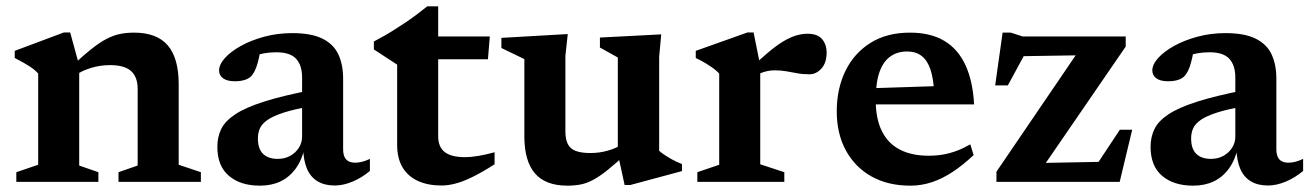

<svg xmlns="http://www.w3.org/2000/svg" viewBox="-20 -574 4133 606"><path d="M230 -367.5V-51.5L290.5 -30.5V0H31.5V-30.5L100.5 -54V-342Q91 -353 73.5 -364.5Q56 -376 26.5 -391V-413.5L181.5 -471.5H201.5ZM354 -30.5 414.5 -51.5V-293.5Q414.5 -318.5 405.2 -335.2Q396 -352 377 -360.2Q358 -368.5 328 -368.5Q296 -368.5 267 -359.5Q238 -350.5 219 -337L203 -361.5Q240 -396.5 267.2 -418.2Q294.5 -440 316.2 -451.2Q338 -462.5 358.8 -466.8Q379.5 -471 403 -471Q475 -471 509.5 -430.8Q544 -390.5 544 -308.5V-54L614 -30.5V0H354Z M965 -290 963.5 -239Q909.5 -229.5 876 -218.8Q842.5 -208 824.8 -195.8Q807 -183.5 800.5 -169.2Q794 -155 794 -137Q794 -104 810.5 -88.2Q827 -72.5 856.5 -72.5Q878.5 -72.5 895.8 -82Q913 -91.5 923.2 -107.5Q933.5 -123.5 933.5 -143V-329.5Q933.5 -367.5 914.8 -388.2Q896 -409 852 -409Q832 -409 813.8 -405.8Q795.5 -402.5 780 -397L804.5 -430.5Q801 -408 797.2 -391.2Q793.5 -374.5 789.2 -362.5Q785 -350.5 779 -341.5Q771 -328.5 756.2 -323Q741.5 -317.5 721.5 -317.5Q697 -317.5 684.2 -326.8Q671.5 -336 671.5 -351.5Q671.5 -370.5 690 -391Q708.5 -411.5 740.5 -429.2Q772.5 -447 814.2 -458.2Q856 -469.5 902.5 -469.5Q962.5 -469.5 997.8 -452Q1033 -434.5 1048 -402.2Q1063 -370 1063 -326V-103.5Q1063 -88.5 1067.2 -79Q1071.5 -69.5 1080.2 -65Q1089 -60.5 1101.5 -60.5Q1111.5 -60.5 1123.2 -63.5Q1135 -66.5 1147.5 -72.5V-34.5Q1122 -13 1092.8 -0.8Q1063.5 11.5 1036.5 11.5Q1004 11.5 982 -2Q960 -15.5 949 -41.2Q938 -67 937 -104.5L941.5 -107.5Q932.5 -68 912.8 -41.2Q893 -14.5 864.8 -1.2Q836.5 12 800.5 12Q739 12 702.5 -19Q666 -50 666 -110.5Q666 -141.5 678.2 -166.8Q690.5 -192 722.5 -213.2Q754.5 -234.5 813.2 -253.2Q872 -272 965 -290Z M1363 -144Q1363 -110 1383.8 -94Q1404.5 -78 1447 -78Q1467 -78 1490.5 -82Q1514 -86 1541 -93.5V-55.5Q1502 -30.5 1472 -15.8Q1442 -1 1418.2 5.2Q1394.5 11.5 1373 11.5Q1331.5 11.5 1300 -2.5Q1268.5 -16.5 1251 -45Q1233.5 -73.5 1233.5 -117V-370L1160 -418V-443Q1175.5 -451 1192.5 -460.8Q1209.5 -470.5 1227.2 -481.8Q1245 -493 1262.8 -505Q1280.5 -517 1297 -529.5Q1313.5 -542 1328.5 -554H1363V-445.5ZM1310.5 -387 1311.5 -459H1526L1520 -387Z M1764.5 -159.5Q1764.5 -134.5 1772.2 -119.2Q1780 -104 1797.5 -97.5Q1815 -91 1844 -91Q1872 -91 1899.2 -98.8Q1926.5 -106.5 1944 -119.5L1960 -92Q1924.5 -59 1898.8 -38.2Q1873 -17.5 1852.5 -6.5Q1832 4.5 1812.8 8.2Q1793.5 12 1771 12Q1701.5 12 1668.2 -27Q1635 -66 1635 -143.5V-387.5L1562.5 -422.5V-454.5L1772 -466.5L1764.5 -397.5ZM1951.5 10 1930 -88.5V-392.5L1873.5 -424V-455.5L2067 -465.5L2060.5 -395V-98Q2065.5 -93.5 2074 -87.5Q2082.5 -81.5 2092.8 -75.5Q2103 -69.5 2113.5 -64.5Q2124 -59.5 2132.5 -56V-34L1969 10Z M2529 -467.5Q2560 -467.5 2574.5 -450.8Q2589 -434 2589 -408Q2589 -375.5 2572.5 -357.5Q2556 -339.5 2535 -339.5Q2513.5 -339.5 2496.2 -342.8Q2479 -346 2462 -349Q2445 -352 2425 -352Q2413 -352 2401.2 -349.5Q2389.5 -347 2378.2 -342Q2367 -337 2355.5 -328.5L2342.5 -352Q2376.5 -385 2403 -407.2Q2429.5 -429.5 2451.2 -442.8Q2473 -456 2492 -461.8Q2511 -467.5 2529 -467.5ZM2379.5 -367.5V-55.5L2455.5 -30.5V0H2181V-30.5L2250 -54V-342Q2242.5 -350 2231.8 -358Q2221 -366 2207 -374.5Q2193 -383 2176 -391V-413.5L2339 -471.5H2358.5Z M2852 -471Q2917 -471 2960.2 -445.2Q3003.5 -419.5 3027 -369Q3050.5 -318.5 3054.5 -244.5H2714.5V-295L2976.5 -303.5L2928.5 -279.5Q2926.5 -325.5 2916.8 -354.5Q2907 -383.5 2888.8 -397.5Q2870.5 -411.5 2843 -411.5Q2813 -411.5 2790.8 -396.2Q2768.5 -381 2756.2 -347.5Q2744 -314 2744 -258Q2744 -199 2763.5 -160Q2783 -121 2820.2 -101.8Q2857.5 -82.5 2911 -82.5Q2935.5 -82.5 2957.8 -86.5Q2980 -90.5 3001 -98.5Q3022 -106.5 3042.5 -118.5L3053 -84.5Q3020.5 -54 2988 -32.2Q2955.5 -10.5 2922 0.8Q2888.5 12 2853.5 12Q2782.5 12 2730.5 -17.2Q2678.5 -46.5 2649.8 -99.2Q2621 -152 2621 -222.5Q2621 -293.5 2648.2 -349.8Q2675.5 -406 2727.2 -438.5Q2779 -471 2852 -471Z M3125 0V-32L3399 -434.5L3453.5 -400.5L3163 -396L3237 -444.5L3161 -304.5H3121L3144.5 -471H3170.5L3207.5 -459H3533V-427L3256 -23.5L3205 -58.5L3470 -63.5L3419.5 -21L3514.5 -164.5H3553.5L3514 0Z M3910.5 -290 3909 -239Q3855 -229.5 3821.5 -218.8Q3788 -208 3770.2 -195.8Q3752.5 -183.5 3746 -169.2Q3739.5 -155 3739.5 -137Q3739.5 -104 3756 -88.2Q3772.5 -72.5 3802 -72.5Q3824 -72.5 3841.2 -82Q3858.5 -91.5 3868.8 -107.5Q3879 -123.5 3879 -143V-329.5Q3879 -367.5 3860.2 -388.2Q3841.5 -409 3797.5 -409Q3777.5 -409 3759.2 -405.8Q3741 -402.5 3725.5 -397L3750 -430.5Q3746.5 -408 3742.8 -391.2Q3739 -374.5 3734.8 -362.5Q3730.5 -350.5 3724.5 -341.5Q3716.5 -328.5 3701.8 -323Q3687 -317.5 3667 -317.5Q3642.5 -317.5 3629.8 -326.8Q3617 -336 3617 -351.5Q3617 -370.5 3635.5 -391Q3654 -411.5 3686 -429.2Q3718 -447 3759.8 -458.2Q3801.5 -469.5 3848 -469.5Q3908 -469.5 3943.2 -452Q3978.5 -434.5 3993.5 -402.2Q4008.5 -370 4008.5 -326V-103.5Q4008.5 -88.5 4012.8 -79Q4017 -69.5 4025.8 -65Q4034.5 -60.5 4047 -60.5Q4057 -60.5 4068.8 -63.5Q4080.5 -66.5 4093 -72.5V-34.5Q4067.5 -13 4038.2 -0.8Q4009 11.5 3982 11.5Q3949.5 11.5 3927.5 -2Q3905.5 -15.5 3894.5 -41.2Q3883.5 -67 3882.5 -104.5L3887 -107.5Q3878 -68 3858.2 -41.2Q3838.5 -14.5 3810.2 -1.2Q3782 12 3746 12Q3684.5 12 3648 -19Q3611.5 -50 3611.5 -110.5Q3611.5 -141.5 3623.8 -166.8Q3636 -192 3668 -213.2Q3700 -234.5 3758.8 -253.2Q3817.5 -272 3910.5 -290Z"/></svg>

Font: Newsreader SemiBold
Style: Regular
Weight: 600
Designer: Hugues Gentile
Foundry: Production Type
Version: Version 1.003